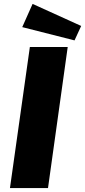

<svg xmlns="http://www.w3.org/2000/svg" viewBox="-20 -964 436 984"><path d="M147 -944 94 -825 362 -757 396 -831ZM133 -723 31 0H226L327 -723Z"/></svg>

Font: United Sans Black
Style: Italic
Weight: 900
Italic angle: -8°
Designer: Pablo Impallari, Rodrigo Fuenzalida (Modified by Dan O. Williams)
Version: Version 1.000;PS 001.000;hotconv 1.0.88;makeotf.lib2.5.64775